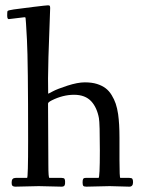

<svg xmlns="http://www.w3.org/2000/svg" viewBox="-20 -698 543 723"><path d="M72 -633.1 12.9 -626Q7.1 -626 7.1 -639.5Q7.1 -653.1 8.2 -656.1Q9.3 -659.2 32.1 -662.5Q54.9 -665.8 105.1 -671.9Q155.3 -678 160.9 -678Q166.5 -678 167.7 -675.3Q168.9 -672.6 168.9 -667.6Q168.9 -662.6 167 -613.3Q160.9 -458.7 160.9 -402.3Q160.9 -345.9 161.4 -345.3Q161.9 -344.7 178.5 -353.8Q195.1 -362.8 233.8 -375.4Q272.5 -387.9 299.3 -387.9Q326.2 -387.9 345.3 -381.8Q364.5 -375.7 377.7 -365.7Q390.9 -355.7 400.5 -339.8Q410.2 -324 415.8 -307.4Q421.4 -290.8 424.8 -268.1Q429.9 -232.2 429.9 -179.9V-95Q429.9 -28.1 433.1 -28.1H467Q476.1 -28.1 478.5 -24.4Q481 -20.8 481 -12Q481 4.9 467 4.9L393.1 2.9L304.9 4.9Q295.4 4.9 293.2 1.3Q291 -2.2 291 -11.4Q291 -20.5 293.2 -24.3Q295.4 -28.1 303 -28.1H351.1Q356 -28.1 356 -131Q356 -233.9 352.5 -253.1Q349.1 -272.2 341.8 -288.5Q334.5 -304.7 323.7 -316.4Q300.8 -341.1 258.9 -341.1Q217 -341.1 175 -320.1Q160.9 -313 160.9 -308.1Q162.1 -126 162.1 -77Q162.1 -28.1 166 -28.1H211.9Q220.7 -28.1 222.9 -24.5Q225.1 -21 225.1 -14.3Q225.1 -7.6 224.9 -5.4Q224.6 -3.2 223.4 -0.5Q221.2 4.9 211.9 4.9L126 2.9L38.1 4.9Q25.1 4.9 24.2 -4.4Q23.9 -6.8 23.9 -12Q23.9 -28.1 39.1 -28.1H82Q85.9 -28.1 85.9 -170.4Q85.9 -466.3 81.5 -547.9Q77.1 -629.4 76.2 -631.2Q75.2 -633.1 72 -633.1Z"/></svg>

Font: Fanwood Text
Style: Regular
Weight: 400
Version: Version 1.1001